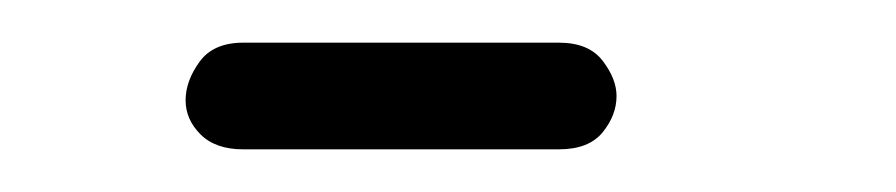

<svg xmlns="http://www.w3.org/2000/svg" viewBox="-20 -245 420 90"><path d="M242 -175H94Q81 -175 74 -182Q67 -189 67 -198Q67 -207 73.5 -216Q80 -225 94 -225H242Q256 -225 262.5 -216.5Q269 -208 269 -200Q269 -191 262.5 -183Q256 -175 242 -175Z"/></svg>

Font: Edu QLD Beginners
Style: Regular
Weight: 400
Designer: Tina and Corey Anderson
Foundry: Google for Education
Version: Version 1.001